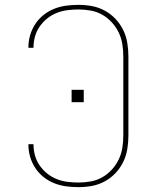

<svg xmlns="http://www.w3.org/2000/svg" viewBox="-20 -763 640 791"><path d="M303 8Q277 8 251.5 4.5Q226 1 202.5 -8.5Q179 -18 159 -34Q139 -50 125 -71.5Q111 -93 104 -117.5Q97 -142 97 -168Q97 -168 97 -168Q97 -168 97 -169H118Q118 -168 118 -168Q118 -168 118 -168Q118 -145 124 -123Q130 -101 143 -82Q156 -63 174 -48.5Q192 -34 213 -25.5Q234 -17 257 -14Q280 -11 303 -11Q328 -11 353.5 -15.5Q379 -20 401 -32.5Q423 -45 440.5 -64Q458 -83 469 -106Q480 -129 484 -154Q488 -179 488 -205V-530Q488 -556 484 -581Q480 -606 469 -629Q458 -652 440.5 -671Q423 -690 401 -702.5Q379 -715 353.5 -719.5Q328 -724 303 -724Q280 -724 257 -721Q234 -718 213 -709.5Q192 -701 174 -686.5Q156 -672 143 -653Q130 -634 124 -612Q118 -590 118 -567Q118 -567 118 -567Q118 -567 118 -566H97Q97 -567 97 -567Q97 -567 97 -567Q97 -593 104 -617.5Q111 -642 125 -663.5Q139 -685 159 -701Q179 -717 202.5 -726.5Q226 -736 251.5 -739.5Q277 -743 303 -743Q331 -743 358.5 -738Q386 -733 411 -719.5Q436 -706 455.5 -685.5Q475 -665 487.5 -639.5Q500 -614 504.5 -586Q509 -558 509 -530V-205Q509 -177 504.5 -149Q500 -121 487.5 -95.5Q475 -70 455.5 -49.5Q436 -29 411 -15.5Q386 -2 358.5 3Q331 8 303 8ZM275 -342V-393H325V-342Z"/></svg>

Font: Iosevka SS04 Thin Extended
Style: Regular
Weight: 100
Width: 7
Monospace: yes
Designer: Belleve Invis
Foundry: Belleve Invis
Version: Version 19.0.0; ttfautohint (v1.8.4)